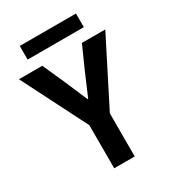

<svg xmlns="http://www.w3.org/2000/svg" viewBox="-216 -996 995 1108"><g transform="rotate(-30 281.5 -442.0)"><path d="M93.8 -793V-883.8H468.3V-793ZM212.9 0V-287.1L-6.3 -719.7H149.4L216.8 -568.4L279.3 -422.4H283.2L345.7 -568.4L413.1 -719.7H568.8L349.6 -287.1V0Z"/></g></svg>

Font: Reddit Mono
Style: Bold
Weight: 700
Designer: Stephen Hutchings
Foundry: Reddit
Version: Version 1.009